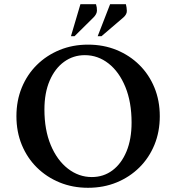

<svg xmlns="http://www.w3.org/2000/svg" viewBox="-20 -882 836 912"><path d="M398 10Q325 10 263 -15.5Q201 -41 155 -86.5Q109 -132 83.5 -194Q58 -256 58 -330Q58 -404 83.5 -466Q109 -528 155 -573.5Q201 -619 263 -644.5Q325 -670 398 -670Q472 -670 534 -644.5Q596 -619 642 -573.5Q688 -528 713.5 -466Q739 -404 739 -330Q739 -256 713.5 -194Q688 -132 642 -86.5Q596 -41 534 -15.5Q472 10 398 10ZM416 -41Q472 -41 514.5 -73Q557 -105 581 -163Q605 -221 605 -300Q605 -397 575.5 -469Q546 -541 495.5 -580.5Q445 -620 383 -620Q328 -620 284.5 -588.5Q241 -557 216 -499Q191 -441 191 -362Q191 -265 221 -193Q251 -121 302.5 -81Q354 -41 416 -41ZM317 -710 362 -862H436Q441 -847 440.5 -831Q440 -815 424 -799L334 -710ZM444 -710 503 -862H578Q582 -847 582.5 -830.5Q583 -814 566 -799L462 -710Z"/></svg>

Font: Spectral SC SemiBold
Style: Regular
Weight: 600
Designer: Jean-Baptiste Levee
Foundry: Production Type
Version: Version 2.001